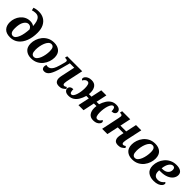

<svg xmlns="http://www.w3.org/2000/svg" viewBox="371 -2314 3868 3868"><g transform="rotate(45 2305.0 -380.0)"><path d="M243 10Q132 10 78.5 -47.5Q25 -105 25 -201Q25 -260 44.5 -315.5Q64 -371 100.5 -415.5Q137 -460 188.5 -486Q240 -512 303 -512Q331 -512 360 -505Q389 -498 412 -479Q409 -543 394.5 -594Q380 -645 349.5 -674Q319 -703 268 -703Q239 -703 213 -698Q187 -693 171 -687L157 -747Q177 -755 211.5 -762.5Q246 -770 292 -770Q374 -770 437 -733.5Q500 -697 536.5 -625.5Q573 -554 573 -447Q573 -315 533.5 -211.5Q494 -108 420.5 -49Q347 10 243 10ZM265 -50Q298 -50 323.5 -78Q349 -106 367.5 -153Q386 -200 396.5 -259.5Q407 -319 410 -382Q394 -417 371.5 -432Q349 -447 322 -447Q266 -447 225 -380.5Q184 -314 184 -187Q184 -111 206 -80.5Q228 -50 265 -50Z M840 10Q746 10 685.5 -42Q625 -94 625 -200Q625 -256 645 -316.5Q665 -377 706 -429Q747 -481 808.5 -513.5Q870 -546 954 -546Q1049 -546 1109 -494Q1169 -442 1169 -336Q1169 -280 1149 -219.5Q1129 -159 1088.5 -107Q1048 -55 986 -22.5Q924 10 840 10ZM861 -50Q898 -50 926 -79.5Q954 -109 972.5 -156Q991 -203 1000.5 -256Q1010 -309 1010 -357Q1010 -428 989.5 -457Q969 -486 933 -486Q896 -486 868.5 -456.5Q841 -427 822 -380.5Q803 -334 793.5 -280.5Q784 -227 784 -179Q784 -109 804.5 -79.5Q825 -50 861 -50Z M1215 10Q1179 10 1162 -10.5Q1145 -31 1145 -60Q1145 -88 1157 -116Q1168 -113 1178.5 -111Q1189 -109 1199 -109Q1228 -109 1255.5 -125.5Q1283 -142 1307 -182.5Q1331 -223 1351 -294L1380 -397Q1390 -431 1390 -450Q1390 -483 1336 -483H1317L1329 -536H1756L1686 -211Q1680 -183 1676 -158.5Q1672 -134 1672 -114Q1672 -94 1680 -82Q1688 -70 1704 -70Q1718 -70 1731 -76Q1744 -82 1760 -93L1783 -59Q1757 -31 1723.5 -10.5Q1690 10 1639 10Q1571 10 1545.5 -23Q1520 -56 1520 -103Q1520 -138 1529 -177L1592 -473H1467L1416 -283Q1376 -133 1330.5 -61.5Q1285 10 1215 10Z M1909 10Q1848 10 1817 -15.5Q1786 -41 1786 -77Q1786 -112 1812.5 -133.5Q1839 -155 1885 -155Q1885 -108 1895 -79Q1905 -50 1932 -50Q1956 -50 1975 -75Q1994 -100 2008 -141.5Q2022 -183 2029.5 -233.5Q2037 -284 2037 -335Q2037 -394 2024 -432Q2011 -470 1975 -470Q1946 -470 1924.5 -452Q1903 -434 1885 -402Q1876 -407 1868 -417.5Q1860 -428 1860 -443Q1860 -463 1877.5 -486.5Q1895 -510 1930.5 -527.5Q1966 -545 2020 -545Q2101 -545 2140.5 -492Q2180 -439 2180 -354Q2180 -343 2179.5 -332.5Q2179 -322 2177 -306H2250L2299 -536H2444L2395 -306H2466Q2489 -377 2523 -431Q2557 -485 2605.5 -515.5Q2654 -546 2719 -546Q2781 -546 2812 -520.5Q2843 -495 2843 -459Q2843 -424 2817 -403Q2791 -382 2745 -382Q2745 -429 2734 -457.5Q2723 -486 2697 -486Q2673 -486 2654 -461Q2635 -436 2621 -394.5Q2607 -353 2599.5 -302.5Q2592 -252 2592 -201Q2592 -142 2605.5 -104Q2619 -66 2655 -66Q2684 -66 2705 -84.5Q2726 -103 2744 -134Q2753 -129 2761 -118.5Q2769 -108 2769 -93Q2769 -74 2752 -50Q2735 -26 2700 -8.5Q2665 9 2611 9Q2529 9 2489.5 -44Q2450 -97 2450 -182Q2450 -195 2451 -208Q2452 -221 2455 -243H2381L2330 0H2185L2237 -243H2166Q2144 -168 2109.5 -111Q2075 -54 2025.5 -22Q1976 10 1909 10Z M3322 10Q3254 10 3228.5 -23Q3203 -56 3203 -103Q3203 -138 3212 -177L3226 -243H3062L3010 0H2860L2942 -389Q2951 -428 2951 -445Q2951 -466 2936.5 -474.5Q2922 -483 2898 -483H2883L2894 -536H3124L3075 -306H3240L3289 -536H3439L3369 -211Q3363 -183 3359 -159Q3355 -135 3355 -114Q3355 -94 3363 -82Q3371 -70 3387 -70Q3401 -70 3413.5 -76Q3426 -82 3443 -93L3466 -59Q3440 -31 3406.5 -10.5Q3373 10 3322 10Z M3718 10Q3624 10 3563.5 -42Q3503 -94 3503 -200Q3503 -256 3523 -316.5Q3543 -377 3584 -429Q3625 -481 3686.5 -513.5Q3748 -546 3832 -546Q3927 -546 3987 -494Q4047 -442 4047 -336Q4047 -280 4027 -219.5Q4007 -159 3966.5 -107Q3926 -55 3864 -22.5Q3802 10 3718 10ZM3739 -50Q3776 -50 3804 -79.5Q3832 -109 3850.5 -156Q3869 -203 3878.5 -256Q3888 -309 3888 -357Q3888 -428 3867.5 -457Q3847 -486 3811 -486Q3774 -486 3746.5 -456.5Q3719 -427 3700 -380.5Q3681 -334 3671.5 -280.5Q3662 -227 3662 -179Q3662 -109 3682.5 -79.5Q3703 -50 3739 -50Z M4332 10Q4229 10 4166 -41Q4103 -92 4103 -197Q4103 -259 4125 -320.5Q4147 -382 4189.5 -433Q4232 -484 4294.5 -515Q4357 -546 4438 -546Q4518 -546 4562.5 -515Q4607 -484 4607 -428Q4607 -373 4572 -326Q4537 -279 4469 -250.5Q4401 -222 4301 -222H4264Q4263 -212 4263 -203.5Q4263 -195 4263 -187Q4263 -132 4291 -98.5Q4319 -65 4375 -65Q4425 -65 4461.5 -88Q4498 -111 4518 -142Q4540 -131 4540 -109Q4540 -82 4516.5 -54.5Q4493 -27 4447 -8.5Q4401 10 4332 10ZM4270 -285H4286Q4366 -285 4409.5 -322.5Q4453 -360 4453 -421Q4453 -452 4439.5 -469Q4426 -486 4399 -486Q4354 -486 4317 -433Q4280 -380 4270 -285Z"/></g></svg>

Font: Noto Serif
Style: Bold Italic
Weight: 700
Italic angle: -12°
Designer: Monotype Design Team
Foundry: Monotype Imaging Inc.
Version: Version 2.013